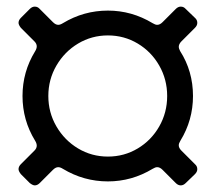

<svg xmlns="http://www.w3.org/2000/svg" viewBox="-20 -670 652 580"><path d="M525 -245Q520 -237 520 -231Q520 -223 528 -215L569 -174Q576 -168 576 -159Q576 -151 569 -144L541 -117Q534 -110 526 -110Q518 -110 511 -117L471 -157Q463 -165 455 -165Q449 -165 441 -160Q378 -122 306 -122Q233 -122 170 -160Q162 -165 156 -165Q148 -165 140 -157L100 -117Q93 -110 85 -110Q79 -110 70 -117L43 -144Q36 -153 36 -159Q36 -167 43 -174L84 -215Q91 -222 91 -230Q91 -237 86 -245Q48 -307 48 -380Q48 -453 86 -515Q91 -523 91 -530Q91 -538 84 -545L43 -586Q36 -595 36 -601Q36 -609 43 -616L70 -643Q77 -650 85 -650Q94 -650 100 -643L140 -603Q148 -595 156 -595Q162 -595 170 -600Q233 -638 306 -638Q378 -638 441 -600Q449 -595 455 -595Q463 -595 471 -603L511 -643Q518 -650 526 -650Q535 -650 541 -643L569 -616Q576 -610 576 -601Q576 -593 569 -586L528 -545Q520 -537 520 -528Q520 -524 524 -516Q563 -455 563 -380Q563 -307 525 -245ZM306 -197Q355 -197 396 -221.5Q437 -246 461 -288Q485 -330 485 -380Q485 -430 461 -472Q437 -514 396 -538.5Q355 -563 306 -563Q257 -563 216 -538.5Q175 -514 150.5 -472Q126 -430 126 -380Q126 -330 150.5 -288Q175 -246 216 -221.5Q257 -197 306 -197Z"/></svg>

Font: Shippori Antique B1
Style: Regular
Weight: 400
Designer: FONTDASU
Foundry: FONTDASU / Google Inc. / but / Adobe
Version: Version 2.001